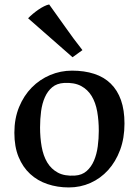

<svg xmlns="http://www.w3.org/2000/svg" viewBox="-20 -823 618 854"><path d="M43.9 -232.4Q43.9 -295.9 64.9 -346.9Q85.9 -397.9 121.3 -433.8Q156.7 -469.7 203.1 -489.3Q249.5 -508.8 300.3 -508.8Q355.5 -508.8 398.9 -494.6Q442.4 -480.5 472.4 -451.2Q502.4 -421.9 518.1 -377.7Q533.7 -333.5 533.7 -273.4Q533.7 -208.5 514.2 -156Q494.6 -103.5 460.9 -66.4Q427.2 -29.3 382.3 -9.3Q337.4 10.7 286.1 10.7Q235.4 10.7 191.2 -4.2Q147 -19 114.3 -49.1Q81.5 -79.1 62.7 -124.8Q43.9 -170.4 43.9 -232.4ZM158.2 -256.3Q158.2 -210.9 165.3 -170.7Q172.4 -130.4 189.9 -100.8Q207.5 -71.3 237.3 -55.2Q267.1 -39.1 313 -42Q344.7 -43.9 365.5 -62.3Q386.2 -80.6 398.2 -108.9Q410.2 -137.2 414.8 -171.9Q419.4 -206.5 419.4 -241.2Q419.4 -286.6 412.4 -326.7Q405.3 -366.7 387.7 -395.8Q370.1 -424.8 340.3 -440.7Q310.5 -456.5 265.1 -454.1Q232.9 -452.1 212.4 -435.1Q191.9 -418 179.7 -390.6Q167.5 -363.3 162.8 -328.4Q158.2 -293.5 158.2 -256.3ZM105 -741.7Q113.8 -751 125.7 -761Q137.7 -771 150.4 -779.8Q163.1 -788.6 175.8 -794.9Q188.5 -801.3 198.7 -803.2Q236.3 -751.5 272.2 -700.2Q308.1 -648.9 346.7 -600.1L302.7 -568.4Z"/></svg>

Font: Donegal One
Style: Regular
Weight: 400
Designer: Gary Lonergan
Foundry: Sorkin Type Co.
Version: Version 1.004